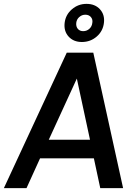

<svg xmlns="http://www.w3.org/2000/svg" viewBox="-20 -972 695 992"><path d="M314 -854Q319 -896 351.5 -924Q384 -952 427 -952Q471 -952 496.5 -924Q522 -896 517 -854Q512 -811 479.5 -783Q447 -755 403 -755Q360 -755 334.5 -783Q309 -811 314 -854ZM457 -854Q460 -872 449.5 -884Q439 -896 421 -896Q403 -896 389.5 -884Q376 -872 374 -854Q372 -835 382 -823Q392 -811 410 -811Q428 -811 441.5 -823Q455 -835 457 -854ZM0 0 325 -700H462L616 0H498L465 -154H187L117 0ZM232 -250H445L377 -566Z"/></svg>

Font: Haskoy SemiBold
Style: Italic
Weight: 600
Designer: Ertekin Erdin
Foundry: Ertekin Erdin
Version: Version 2.000; ttfautohint (v1.8.4.7-5d5b)